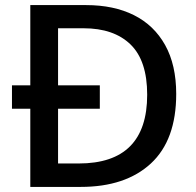

<svg xmlns="http://www.w3.org/2000/svg" viewBox="-20 -734 771 754"><path d="M318 -714Q427 -714 506 -674.5Q585 -635 628.5 -557Q672 -479 672 -365Q672 -184 572.5 -92Q473 0 297 0H99V-307H27V-399H99V-714ZM308 -623H208V-399H372V-307H208V-92H289Q558 -92 558 -362Q558 -496 492.5 -559.5Q427 -623 308 -623Z"/></svg>

Font: Noto Sans Meetei Mayek Medium
Style: Regular
Weight: 500
Designer: Monotype Design Team and Neelakash Kshetrimayum
Foundry: Monotype Imaging Inc.
Version: Version 2.002; ttfautohint (v1.8.4.7-5d5b)